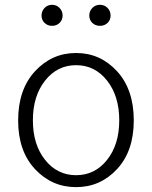

<svg xmlns="http://www.w3.org/2000/svg" viewBox="-20 -768 634 801"><path d="M55.7 -265.6Q55.7 -394.5 126 -470.7Q196.3 -546.9 297.4 -546.9Q398.4 -546.9 468.3 -470.7Q538.1 -394.5 538.1 -265.6Q538.1 -137.7 468.3 -62.5Q398.4 12.7 297.4 12.7Q196.3 12.7 126 -62.5Q55.7 -137.7 55.7 -265.6ZM168 -101.1Q218.8 -37.1 297.4 -37.1Q376 -37.1 426.8 -101.1Q477.5 -165 477.5 -266.1Q477.5 -367.2 426.8 -431.6Q376 -496.1 297.4 -496.1Q218.8 -496.1 168 -431.6Q117.2 -367.2 117.2 -266.1Q117.2 -165 168 -101.1ZM153.3 -703.1Q153.3 -721.7 166 -734.9Q178.7 -748 197.3 -748Q215.8 -748 228.5 -734.9Q241.2 -721.7 241.2 -703.1Q241.2 -684.6 228.5 -672.4Q215.8 -660.2 197.3 -660.2Q178.7 -660.2 166 -672.4Q153.3 -684.6 153.3 -703.1ZM352.5 -703.1Q352.5 -721.7 365.2 -734.9Q377.9 -748 397 -748Q416 -748 428.7 -734.9Q441.4 -721.7 441.4 -703.1Q441.4 -684.6 428.7 -672.4Q416 -660.2 397 -660.2Q377.9 -660.2 365.2 -672.4Q352.5 -684.6 352.5 -703.1Z"/></svg>

Font: Gen Jyuu Gothic P Light
Style: Regular
Weight: 200
Designer: [Source Han Sans]
Ryoko NISHIZUKA  (kana & ideographs); Paul D. Hunt (Latin, Greek & Cyrillic); Wenlong ZHANG  (bopomofo
Version: Version 1.002.20150607